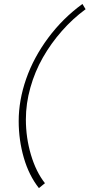

<svg xmlns="http://www.w3.org/2000/svg" viewBox="-20 -839 456 978"><path d="M209 94.2Q163.6 36.6 137.7 -50.3Q111.8 -137.2 111.8 -231Q111.8 -311.5 134.8 -393.1Q157.7 -474.6 198.7 -546.4Q239.7 -618.2 295.2 -681.2Q350.6 -744.1 416 -792L399.9 -818.8Q299.8 -746.1 225.6 -646.2Q151.4 -546.4 113.3 -437.3Q75.2 -328.1 75.2 -222.2Q75.2 -125.5 101.3 -35.4Q127.4 54.7 178.2 119.1Z"/></svg>

Font: Comic Neue Angular Light Italic
Style: Regular
Weight: 300
Italic angle: -12°
Designer: Craig Rozynski
Foundry: Craig Rozynski
Version: Version 2.003